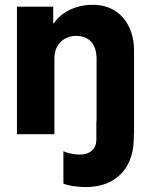

<svg xmlns="http://www.w3.org/2000/svg" viewBox="-20 -553 617 791"><path d="M49.8 -525.4H199.2V-457H202.1Q227.1 -493.7 269.5 -513.4Q312 -533.2 362.3 -533.2Q414.1 -533.2 452.4 -509.3Q490.7 -485.4 511.5 -442.4Q532.2 -399.4 532.2 -343.8V0H531.2V14.6Q531.2 74.7 508.8 120.4Q486.3 166 441.2 191.9Q396 217.8 330.1 217.8Q303.2 217.3 277.6 213.1Q252 209 241.2 203.1V70.3Q257.3 77.1 276.1 80.6Q294.9 84 308.6 84Q340.3 84 358.6 67.1Q377 50.3 377 23.4V-54.7H377.9V-310.5Q377.4 -356.9 355.5 -380.9Q333.5 -404.8 293.9 -405.3Q254.4 -404.8 229 -379.4Q203.6 -354 204.1 -308.6V0H49.8Z"/></svg>

Font: Reddit Sans Fudge ExtraBold
Style: Regular
Weight: 800
Designer: Stephen Hutchings
Foundry: Reddit
Version: Version 1.011